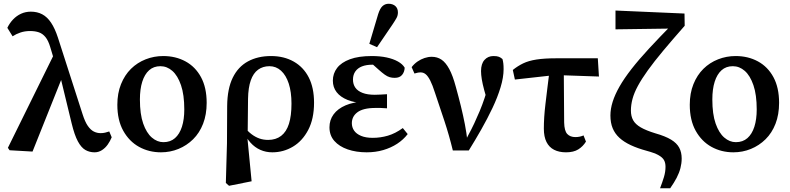

<svg xmlns="http://www.w3.org/2000/svg" viewBox="-20 -796 4200 1021"><path d="M31 3 22 -10 274 -521 316 -398 153 10ZM483 14Q456 14 434 1.5Q412 -11 394 -44.5Q376 -78 361 -140L298 -400H291L247 -546Q237 -580 222 -598.5Q207 -617 187 -624Q167 -631 140 -631Q112 -631 88.5 -623Q65 -615 47 -603L19 -648Q31 -673 49.5 -692.5Q68 -712 92 -723Q116 -734 144 -734Q178 -734 204.5 -720Q231 -706 251.5 -675.5Q272 -645 288 -596L419 -189Q432 -148 447 -126.5Q462 -105 479 -96.5Q496 -88 515 -88Q527 -88 538.5 -90.5Q550 -93 561 -97L574 -66Q566 -46 553 -27.5Q540 -9 522 2.5Q504 14 483 14Z M836 14Q772 14 719.5 -15Q667 -44 635.5 -100.5Q604 -157 604 -239Q604 -300 623.5 -348.5Q643 -397 676.5 -430Q710 -463 754.5 -480.5Q799 -498 848 -498Q914 -498 966.5 -469.5Q1019 -441 1049 -385.5Q1079 -330 1079 -249Q1079 -187 1060 -138Q1041 -89 1007 -55.5Q973 -22 929 -4Q885 14 836 14ZM849 -40Q886 -40 910.5 -61.5Q935 -83 947.5 -122Q960 -161 960 -214Q960 -292 942.5 -343Q925 -394 896.5 -419Q868 -444 833 -444Q797 -444 773 -422.5Q749 -401 736.5 -361.5Q724 -322 724 -267Q724 -189 741.5 -139Q759 -89 787.5 -64.5Q816 -40 849 -40Z M1181 177 1187 -34 1188 -233Q1189 -324 1217.5 -382.5Q1246 -441 1298.5 -469.5Q1351 -498 1421 -498Q1490 -498 1542 -468.5Q1594 -439 1622 -384Q1650 -329 1650 -250Q1650 -164 1619 -105Q1588 -46 1537.5 -16Q1487 14 1428 14Q1394 14 1364.5 1Q1335 -12 1312 -37.5Q1289 -63 1274 -100H1265L1275 -125Q1297 -98 1317.5 -82.5Q1338 -67 1359.5 -59.5Q1381 -52 1406 -52Q1447 -52 1475 -73.5Q1503 -95 1516.5 -137.5Q1530 -180 1530 -245Q1530 -307 1515.5 -351.5Q1501 -396 1474.5 -420Q1448 -444 1413 -444Q1378 -444 1352.5 -425.5Q1327 -407 1313.5 -368.5Q1300 -330 1299 -271L1297 -78L1295 -69L1318 168L1198 192Z M1930 14Q1874 14 1829 -1.5Q1784 -17 1758 -46.5Q1732 -76 1732 -119Q1732 -158 1754 -188Q1776 -218 1818 -236Q1860 -254 1920 -256V-247Q1867 -249 1828.5 -264.5Q1790 -280 1770 -306Q1750 -332 1750 -367Q1750 -405 1772.5 -434.5Q1795 -464 1841 -481Q1887 -498 1957 -498Q2001 -498 2036 -490.5Q2071 -483 2096 -469Q2121 -455 2132 -436Q2131 -413 2118 -397.5Q2105 -382 2079 -382Q2065 -382 2052.5 -385.5Q2040 -389 2026 -399Q2012 -409 1993 -426L1947 -467L2015 -468L2035 -445Q2016 -450 1998 -451Q1980 -452 1961 -452Q1928 -452 1905 -443Q1882 -434 1869.5 -416Q1857 -398 1857 -373Q1857 -348 1869.5 -330Q1882 -312 1908 -302Q1934 -292 1973 -292Q1988 -292 2002.5 -293Q2017 -294 2038 -295V-220Q2015 -222 2002.5 -222Q1990 -222 1978 -222Q1943 -222 1919 -216Q1895 -210 1880 -198.5Q1865 -187 1858 -172.5Q1851 -158 1851 -141Q1851 -119 1863 -101.5Q1875 -84 1900 -73.5Q1925 -63 1962 -63Q2003 -63 2042.5 -74.5Q2082 -86 2122 -115L2148 -83Q2125 -53 2092 -31.5Q2059 -10 2018 2Q1977 14 1930 14ZM1944 -563 1991 -721Q2001 -752 2014.5 -764Q2028 -776 2047 -776Q2068 -776 2082 -764Q2096 -752 2096 -730Q2096 -714 2089 -701Q2082 -688 2068 -667L1985 -545Z M2388 4Q2368 -78 2343.5 -152Q2319 -226 2293 -303Q2280 -344 2268 -367.5Q2256 -391 2244 -401Q2232 -411 2217 -411Q2207 -411 2199 -409Q2191 -407 2184 -405L2169 -439Q2183 -457 2200.5 -469Q2218 -481 2237.5 -487.5Q2257 -494 2276 -494Q2305 -494 2327.5 -479Q2350 -464 2369 -429Q2388 -394 2404 -334Q2419 -280 2431 -231Q2443 -182 2452 -135.5Q2461 -89 2466 -43H2453L2469 -75Q2487 -108 2502 -140Q2517 -172 2531 -205.5Q2545 -239 2557 -275Q2569 -311 2581 -351L2579 -235Q2564 -283 2555 -316.5Q2546 -350 2542 -374.5Q2538 -399 2538 -418Q2538 -457 2556.5 -477.5Q2575 -498 2604 -498Q2623 -498 2633 -494Q2643 -490 2652 -482Q2655 -471 2656.5 -459Q2658 -447 2658 -428Q2658 -385 2642 -332Q2626 -279 2599 -222Q2572 -165 2539 -107Q2506 -49 2473 4Z M2718 -373 2707 -424Q2733 -445 2762 -459Q2791 -473 2833 -479.5Q2875 -486 2935 -486H3159L3165 -389L2934 -397ZM2990 14Q2953 14 2926.5 0.5Q2900 -13 2886 -41Q2872 -69 2872 -112Q2872 -141 2874 -173Q2876 -205 2880.5 -242.5Q2885 -280 2890.5 -325.5Q2896 -371 2903 -426H2978L2980 -145Q2981 -100 2996.5 -83.5Q3012 -67 3040 -67Q3052 -67 3063.5 -69.5Q3075 -72 3083 -76L3096 -43Q3080 -17 3055 -1.5Q3030 14 2990 14Z M3490 205Q3502 174 3510.5 146Q3519 118 3519 91Q3519 70 3511 55.5Q3503 41 3481.5 29Q3460 17 3419 6Q3371 -7 3334.5 -24Q3298 -41 3274 -63Q3250 -85 3238 -114Q3226 -143 3226 -182Q3226 -217 3238 -255Q3250 -293 3274.5 -336Q3299 -379 3338 -429Q3377 -479 3432 -538.5Q3487 -598 3558 -670L3541 -625V-644L3253 -640V-740L3620 -724L3621 -659Q3555 -584 3506.5 -526Q3458 -468 3425 -422Q3392 -376 3372 -339Q3352 -302 3343.5 -270Q3335 -238 3335 -208Q3335 -178 3347 -156.5Q3359 -135 3387.5 -118.5Q3416 -102 3465 -87Q3518 -72 3548.5 -53.5Q3579 -35 3592 -10.5Q3605 14 3605 47Q3605 72 3598.5 97.5Q3592 123 3578.5 149Q3565 175 3544 205Z M3880 14Q3816 14 3763.5 -15Q3711 -44 3679.5 -100.5Q3648 -157 3648 -239Q3648 -300 3667.5 -348.5Q3687 -397 3720.5 -430Q3754 -463 3798.5 -480.5Q3843 -498 3892 -498Q3958 -498 4010.5 -469.5Q4063 -441 4093 -385.5Q4123 -330 4123 -249Q4123 -187 4104 -138Q4085 -89 4051 -55.5Q4017 -22 3973 -4Q3929 14 3880 14ZM3893 -40Q3930 -40 3954.5 -61.5Q3979 -83 3991.5 -122Q4004 -161 4004 -214Q4004 -292 3986.5 -343Q3969 -394 3940.5 -419Q3912 -444 3877 -444Q3841 -444 3817 -422.5Q3793 -401 3780.5 -361.5Q3768 -322 3768 -267Q3768 -189 3785.5 -139Q3803 -89 3831.5 -64.5Q3860 -40 3893 -40Z"/></svg>

Font: Source Serif 4 18pt SemiBold
Style: Regular
Weight: 600
Designer: Frank Grießhammer
Foundry: Adobe Systems Incorporated
Version: Version 4.004;hotconv 1.0.116;makeotfexe 2.5.65601